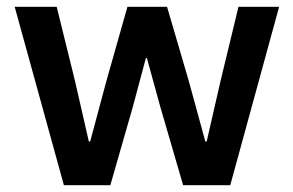

<svg xmlns="http://www.w3.org/2000/svg" viewBox="-20 -542 859 562"><path d="M23 -522H146L199 -307L240 -128H244L292 -307L353 -522H469L532 -307L581 -128H585L626 -307L678 -522H797L654 0H516L449 -230L410 -372H407L369 -230L303 0H167Z"/></svg>

Font: IBM Plex Sans Hebrew SemiBold
Style: Regular
Weight: 600
Designer: Mike Abbink, Paul van der Laan, Pieter van Rosmalen, Yanek Iontef
Foundry: Bold Monday
Version: Version 1.2